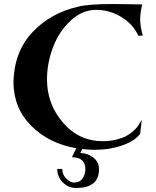

<svg xmlns="http://www.w3.org/2000/svg" viewBox="-20 -722 775 956"><path d="M473 121Q473 214 359 214Q320 214 292.5 186Q265 158 265 119H290Q290 148 310.5 167.5Q331 187 347 187Q377 187 391 166.5Q405 146 405 121Q405 61 338 61L360 16Q224 -7 136 -95Q48 -183 47 -312Q50 -463 140 -560Q230 -657 370 -689Q424 -702 540 -702Q572 -702 622.5 -701Q673 -700 688 -700Q678 -657 678 -626Q678 -590 691 -545L669 -544Q642 -603 583 -638Q524 -673 460 -673Q389 -673 331 -618.5Q273 -564 243.5 -485.5Q214 -407 214 -327Q214 -204 293.5 -111.5Q373 -19 492 -19Q527 -19 557.5 -26.5Q588 -34 606.5 -43.5Q625 -53 641.5 -67.5Q658 -82 665 -92Q672 -102 679 -114L686 -125L678 -56Q653 -21 590 1.5Q527 24 448 24Q427 24 389 20L380 40Q415 40 444 62Q473 84 473 121Z"/></svg>

Font: Uncial Antiqua
Style: Regular
Weight: 400
Designer: Astigmatic (AOETI)
Foundry: Astigmatic (AOETI)
Version: Version 1.000